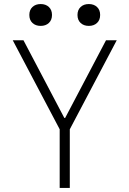

<svg xmlns="http://www.w3.org/2000/svg" viewBox="-20 -929 640 949"><path d="M275 0V-290L43 -730H96L298 -346H302L504 -730H557L325 -290V0ZM181 -801Q156 -801 140.5 -815.5Q125 -830 125 -855Q125 -880 140.5 -894.5Q156 -909 181 -909Q206 -909 221.5 -894.5Q237 -880 237 -855Q237 -830 221.5 -815.5Q206 -801 181 -801ZM419 -801Q394 -801 378.5 -815.5Q363 -830 363 -855Q363 -880 378.5 -894.5Q394 -909 419 -909Q444 -909 459.5 -894.5Q475 -880 475 -855Q475 -830 459.5 -815.5Q444 -801 419 -801Z"/></svg>

Font: M PLUS Code Latin Expanded Light
Style: Regular
Weight: 300
Width: 7
Designer: Coji Morishita
Foundry: UNDERFOREST DESIGN
Version: Version 1.002; ttfautohint (v1.8.3)